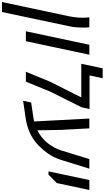

<svg xmlns="http://www.w3.org/2000/svg" viewBox="362 -1217 1040 1908"><g transform="rotate(90 882.0 -263.0)"><path d="M-51.8 237.3 89.4 -427.2Q94.2 -450.7 97.4 -473.1Q100.6 -495.6 102.3 -516.8Q104 -538.1 104 -558.6Q104 -570.8 103.8 -582.3Q103.5 -593.8 102.5 -605.7Q101.6 -617.7 100.1 -630.9H199.2Q200.7 -619.1 201.4 -608.2Q202.1 -597.2 202.1 -585.9Q202.1 -570.8 201.7 -545.7Q201.2 -520.5 198.2 -489.7Q195.3 -459 188 -427.2L47.4 237.3Z M238.8 0 373 -630.9H471.7L337.4 0Z M641.1 0 740.7 -242.2 896 -550.8H562L606.9 -763.2H705.6L677.7 -632.8H1011.7L995.1 -556.2L838.9 -243.2L739.7 0Z M929.7 27.3 946.3 -52.7 1089.8 -73.7Q1109.9 -76.7 1130.1 -81.1Q1150.4 -85.4 1171.4 -90.3L1137.2 -42.5L1106 -630.9H1203.6L1218.8 -349.1L1223.1 -114.3Q1259.8 -131.8 1291.7 -158Q1323.7 -184.1 1350.6 -217.3Q1374 -246.6 1392.8 -281Q1411.6 -315.4 1423.8 -354L1508.8 -630.9H1604L1519.5 -357.4Q1507.3 -318.4 1490.5 -283Q1473.6 -247.6 1451.2 -216.1Q1428.7 -184.6 1401.4 -155.8Q1349.1 -92.8 1272.9 -52.2Q1196.8 -11.7 1100.1 2.4Z M1630.9 -224.6 1717.3 -630.9H1815.9L1747.1 -307.1L1663.1 -224.6Z"/></g></svg>

Font: Open Sans Medium
Style: Italic
Weight: 500
Italic angle: -12°
Designer: Monotype Design Team
Foundry: Monotype Imaging Inc.
Version: Version 3.000